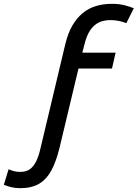

<svg xmlns="http://www.w3.org/2000/svg" viewBox="-177 -796 719 1003"><path d="M-72 187Q-98 187 -119.5 181.5Q-141 176 -157 169L-132 88Q-117 95 -103 98.5Q-89 102 -71 102Q-39 102 -19.5 87Q0 72 13 44.5Q26 17 34 -19L164 -565Q178 -623 201 -662.5Q224 -702 255 -727.5Q286 -753 324.5 -764.5Q363 -776 408 -776Q446 -776 474 -768.5Q502 -761 522 -753L483 -675Q463 -683 442.5 -687Q422 -691 399 -691Q364 -691 338 -678Q312 -665 293.5 -637Q275 -609 264 -563L253 -521H427L408 -438H233L134 -24Q117 46 92 93Q67 140 28 163.5Q-11 187 -72 187Z"/></svg>

Font: Ubuntu Sans Medium
Style: Italic
Weight: 500
Italic angle: -13.5°
Designer: Dalton Maag Ltd
Foundry: Dalton Maag Ltd
Version: Version 1.006